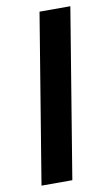

<svg xmlns="http://www.w3.org/2000/svg" viewBox="-85 -779 469 822"><g transform="rotate(-10 150.0 -367.5)"><path d="M27 0 148 -735H282L161 0Z"/></g></svg>

Font: Iosevka Aile Extrabold Oblique
Style: Regular
Weight: 800
Italic angle: -9°
Designer: Belleve Invis
Foundry: Belleve Invis
Version: Version 31.1.0; ttfautohint (v1.8.4)